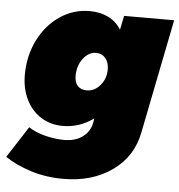

<svg xmlns="http://www.w3.org/2000/svg" viewBox="-87 -606 803 860"><g transform="rotate(5 314.0 -175.5)"><path d="M-34 128 57 -13Q89 8 133 19Q177 30 218 30Q268 30 301 5.5Q334 -19 341 -60L344 -78Q281 -32 206 -32Q151 -32 108 -59Q65 -86 41 -134.5Q17 -183 17 -245Q17 -331 52.5 -402Q88 -473 148.5 -514Q209 -555 282 -555Q330 -555 366 -537Q402 -519 424 -484L437 -547H662L560 -36Q539 76 448.5 140Q358 204 229 204Q149 204 81 182Q13 160 -34 128ZM385 -301Q385 -333 369 -352Q353 -371 327 -371Q293 -371 268.5 -338.5Q244 -306 244 -260Q244 -231 258.5 -215.5Q273 -200 299 -200Q334 -200 359.5 -230Q385 -260 385 -301Z"/></g></svg>

Font: Gontserrat Black
Style: Italic
Weight: 900
Italic angle: -11.3°
Designer: Julieta Ulanovsky
Foundry: Julieta Ulanovsky
Version: Version 6.001